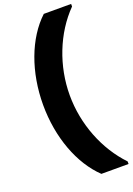

<svg xmlns="http://www.w3.org/2000/svg" viewBox="-203 -977 880 1268"><g transform="rotate(-20 236.5 -342.5)"><path d="M468 219V201C337 64 258 -136 258 -340C258 -544 337 -748 473 -886V-904H281C149 -781 71 -570 71 -340C71 -111 149 97 277 219Z"/></g></svg>

Font: Poppins STUK1
Style: Regular
Weight: 400
Designer: Jonny Pinhorn (original), Sammy Jo Hughes (modified version)
Foundry: Type Mafia
Version: Version 1.002;hotconv 1.0.109;makeotfexe 2.5.65596